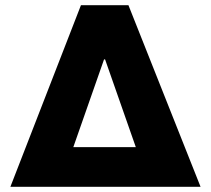

<svg xmlns="http://www.w3.org/2000/svg" viewBox="-20 -720 813 740"><path d="M20 0 292 -700H475L753 0H557L385 -491H381L209 0ZM187 0V-153H584V0Z"/></svg>

Font: REM
Style: Bold
Weight: 700
Designer: Octavio Pardo
Foundry: Ashler Design
Version: Version 1.005;gftools[0.9.28]